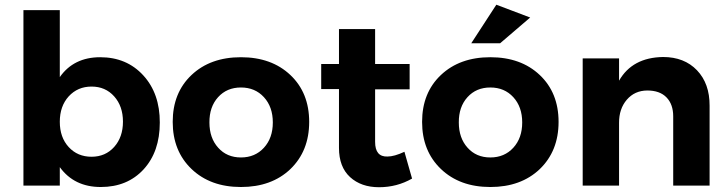

<svg xmlns="http://www.w3.org/2000/svg" viewBox="-20 -785 3080 812"><path d="M367.2 -122.1Q425.8 -122.1 462.9 -163.6Q500 -205.1 500 -270.5Q500 -335.9 462.9 -377.4Q425.8 -418.9 367.2 -418.9Q308.6 -418.9 270.5 -377.4Q232.9 -335.9 232.9 -270Q232.9 -204.1 270.5 -163.1Q308.1 -122.1 367.2 -122.1ZM79.1 0V-742.2H232.9V-459Q292 -543 403.8 -543Q515.6 -543 585.9 -466.3Q656.2 -389.6 655.8 -266.6Q655.8 -143.6 587.4 -68.8Q518.6 5.9 406.2 5.9Q293.9 5.9 232.9 -78.1V0Z M865.7 -267.1Q865.7 -201.2 902.8 -160.2Q939.5 -119.1 999 -119.1Q1058.6 -119.1 1096.2 -160.2Q1133.8 -201.2 1133.8 -267.1Q1133.8 -333 1096.2 -374Q1058.6 -415 999 -415Q939.5 -415 902.3 -374Q865.2 -333 865.7 -267.1ZM1208 -69.8Q1128.4 5.9 999 5.9Q869.6 5.9 790 -70.3Q710.4 -146.5 710.4 -269.5Q710.4 -392.6 790 -467.8Q869.6 -543 999 -543Q1128.4 -543 1208 -467.8Q1287.6 -392.6 1287.6 -269.5Q1287.6 -146.5 1208 -69.8Z M1566.4 -185.1Q1566.4 -121.1 1618.7 -123Q1647.5 -123 1690.4 -143.1L1722.7 -29.8Q1658.7 6.8 1583 6.8Q1507.3 6.8 1460.4 -36.1Q1413.6 -79.1 1413.6 -159.2V-408.2H1338.4V-514.2H1413.6V-662.1H1566.4V-514.2H1712.4V-407.2H1566.4Z M1973.1 -602.1 2079.1 -765.1 2222.2 -710.9 2095.2 -602.1ZM1920.4 -267.1Q1920.4 -201.2 1957.5 -160.2Q1994.1 -119.1 2053.7 -119.1Q2113.3 -119.1 2150.9 -160.2Q2188.5 -201.2 2188.5 -267.1Q2188.5 -333 2150.9 -374Q2113.3 -415 2053.7 -415Q1994.1 -415 1957 -374Q1919.9 -333 1920.4 -267.1ZM2262.7 -69.8Q2183.1 5.9 2053.7 5.9Q1924.3 5.9 1844.7 -70.3Q1765.1 -146.5 1765.1 -269.5Q1765.1 -392.6 1844.7 -467.8Q1924.3 -543 2053.7 -543Q2183.1 -543 2262.7 -467.8Q2342.3 -392.6 2342.3 -269.5Q2342.3 -146.5 2262.7 -69.8Z M2444.3 0V-538.1H2598.1V-443.8Q2654.3 -542 2784.2 -543.9Q2874 -543.9 2927.7 -487.8Q2981.4 -431.6 2981 -337.9V0H2827.1V-293Q2827.1 -343.8 2798.8 -373Q2770.5 -402.3 2717.3 -402.3Q2664.1 -401.9 2630.9 -363.3Q2597.7 -324.7 2598.1 -265.1V0Z"/></svg>

Font: TruenoSBd
Style: Demi
Weight: 600
Designer: Julieta Ulanovsky
Foundry: Julieta Ulanovsky
Version: Version 3.001b